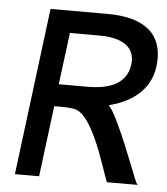

<svg xmlns="http://www.w3.org/2000/svg" viewBox="-46 -622 579 664"><g transform="rotate(5 243.5 -290.0)"><path d="M301 -580H103L30 0H114L145 -246H171C186 -246 201 -245 213 -243C279 -233 327 -56 348 -3L350 0H456L451 -7C439 -32 369 -226 333 -266C406 -284 474 -328 485 -413C501 -541 410 -580 301 -580ZM253 -323H154L177 -503H280C355 -503 406 -476 398 -413C389 -345 330 -323 253 -323Z"/></g></svg>

Font: Charger
Style: BdIt
Weight: 400
Designer: Jasper
Foundry: Cannot Into Space Fonts
Version: Version 0.98